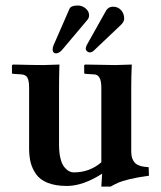

<svg xmlns="http://www.w3.org/2000/svg" viewBox="-20 -673 590 705"><path d="M436 -604.5Q436 -592.8 422.9 -580.6L325.2 -487.8Q317.4 -480.5 310.1 -480.5Q304.2 -480.5 299.6 -484.6Q294.9 -488.8 294.9 -495.1Q294.9 -501 299.3 -508.8L367.2 -629.9Q376.5 -648.4 395 -648.4Q413.1 -648.4 424.6 -635.7Q436 -623 436 -604.5ZM307.1 -617.2Q307.1 -607.9 301.8 -601.1L210 -492.2Q197.8 -477.1 186 -477.1Q173.3 -477.1 173.3 -492.7Q173.3 -498.5 176.3 -505.9L234.9 -640.1Q240.2 -652.8 265.1 -652.8Q281.7 -652.8 294.4 -642.1Q307.1 -631.3 307.1 -617.2ZM461.9 -115.2Q461.9 -89.8 475.1 -75.4Q488.3 -61 525.9 -59.1L526.9 -27.8Q483.9 -22 455.3 -14.9Q426.8 -7.8 414.6 -2.4Q402.3 2.9 386.2 12.2H352.1L355 -35.2Q284.2 9.8 226.1 9.8Q184.1 9.8 155.5 -1.5Q127 -12.7 112.5 -33.4Q98.1 -54.2 92.5 -76.7Q86.9 -99.1 86.9 -127.9V-352.1Q86.9 -376 80.8 -387.5Q74.7 -398.9 58.1 -399.9L26.9 -401.9L23.9 -403.8V-434.1L28.8 -436Q107.9 -434.1 140.1 -434.1L198.2 -436Q196.8 -391.1 196.8 -354V-142.1Q196.8 -112.3 202.1 -91.1Q207.5 -69.8 216.3 -59.3Q225.1 -48.8 233.6 -44.4Q242.2 -40 251 -40Q309.1 -40 352.1 -77.1V-352.1Q352.1 -399.9 324.2 -399.9L293 -401.9L289.1 -403.8V-434.1L293 -436Q377 -434.1 403.8 -434.1L463.9 -436Q461.9 -394.5 461.9 -354Z"/></svg>

Font: Linux Libertine G
Style: Semibold
Weight: 600
Designer: Philipp H. Poll
Foundry: Philipp H. Poll
Version: Version 5.1.1